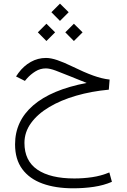

<svg xmlns="http://www.w3.org/2000/svg" viewBox="-20 -707 698 1058"><path d="M263.2 -639.6 310.5 -687 358.4 -639.6 310.5 -591.8ZM339.8 -528.8 387.2 -576.2 435.1 -528.8 387.2 -481ZM188.5 -528.8 235.8 -576.2 283.7 -528.8 235.8 -481ZM457.5 -250Q439.5 -257.3 427.7 -262Q416 -266.6 403.3 -271.7Q390.6 -276.9 369.1 -285.6Q319.8 -305.7 287.1 -317.9Q254.4 -330.1 232.9 -330.1Q201.7 -330.1 175.3 -313.7Q148.9 -297.4 128.9 -274.9L117.2 -261.2L68.4 -285.6L81.5 -304.7Q110.4 -343.8 149.4 -365.7Q188.5 -387.7 233.4 -387.7Q260.7 -387.7 296.4 -375.5Q332 -363.3 375 -342.3Q444.8 -308.1 493.9 -290.5Q543 -272.9 584 -268.6L579.6 -212.9Q483.9 -204.1 399.7 -179.7Q315.4 -155.3 251.5 -117.2Q187.5 -79.1 151.1 -29.1Q114.7 21 114.7 80.6Q114.7 179.2 186 227.8Q257.3 276.4 389.6 276.4Q439 276.4 487.8 269.3Q536.6 262.2 582.5 243.2L596.7 294.9Q551.3 314.5 497.3 322.5Q443.4 330.6 382.8 330.6Q285.6 330.6 213.9 304.4Q142.1 278.3 102.5 224.6Q63 170.9 63 88.4Q63 -40 163.1 -126.5Q263.2 -212.9 457.5 -250Z"/></svg>

Font: Vazir Thin UI
Style: Thin-UI
Weight: 100
Designer: Saber Rastikerdar
Foundry: Saber Rastikerdar
Version: Version 30.0.0